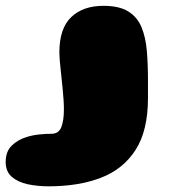

<svg xmlns="http://www.w3.org/2000/svg" viewBox="-150 -422 596 676"><path d="M21 234Q-17.5 234 -52 226.8Q-86.5 219.5 -108.2 200.8Q-130 182 -130 148.5Q-130 111.5 -108.8 90.8Q-87.5 70 -56.5 60.5Q-36 54 -13 51.5Q10 49 31.5 49Q56.5 49 65.8 25.8Q75 2.5 75 -37Q75 -52.5 73.8 -70.2Q72.5 -88 70.8 -106.8Q69 -125.5 67 -144.2Q65 -163 63.2 -180.2Q61.5 -197.5 60.2 -212Q59 -226.5 59 -237Q59 -322 100.8 -361.8Q142.5 -401.5 214 -401.5Q269.5 -401.5 301.5 -381.8Q333.5 -362 348.2 -326.2Q363 -290.5 367 -242.8Q371 -195 371 -139Q371 -133 371 -127Q371 -121 371 -114.8Q371 -108.5 371 -102Q371 -95.5 371 -89.2Q371 -83 371 -76.5Q371 38 327.2 106Q283.5 174 205 204Q126.5 234 21 234Z"/></svg>

Font: Gluten Black
Style: Regular
Weight: 900
Designer: Tyler Finck
Foundry: Etcetera Type Company
Version: Version 1.300